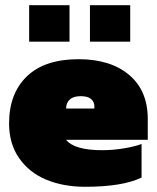

<svg xmlns="http://www.w3.org/2000/svg" viewBox="-20 -713 607 743"><path d="M92.8 -551.8V-692.9H249V-551.8ZM328.1 -551.8V-692.9H483.9V-551.8ZM310.1 9.8Q225.1 9.8 159.2 -17.6Q93.3 -44.9 54.2 -100.8Q15.1 -156.7 15.1 -234.9Q15.1 -351.1 84 -417.5Q152.8 -483.9 284.2 -483.9Q407.7 -483.9 479.7 -423.1Q551.8 -362.3 551.8 -252.9V-171.9H235.8Q268.1 -131.8 375 -131.8Q417.5 -131.8 459.7 -138.9Q502 -146 527.8 -155.8V-25.9Q453.6 9.8 310.1 9.8ZM235.8 -293H345.2V-301.8Q345.2 -318.4 332.8 -329.6Q320.3 -340.8 292 -340.8Q263.7 -340.8 249.8 -327.6Q235.8 -314.5 235.8 -293Z"/></svg>

Font: Kanit Black
Style: Regular
Weight: 900
Designer: Katatrad Team
Foundry: CadsonDemak
Version: Version 1.000;PS 001.000;hotconv 1.0.88;makeotf.lib2.5.64775